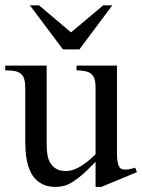

<svg xmlns="http://www.w3.org/2000/svg" viewBox="-20 -697 541 731"><path d="M365.7 14.6H343.8V-81.1Q315.4 -51.3 294.2 -32.7Q272.9 -14.2 255.6 -3.7Q238.3 6.8 223.1 10.7Q208 14.6 191.9 14.6Q166 14.6 147.2 6.6Q128.4 -1.5 115.5 -14.9Q102.5 -28.3 94.7 -45.9Q86.9 -63.5 82.8 -82.8Q78.6 -102.1 77.4 -122.1Q76.2 -142.1 76.2 -159.7V-359.9Q76.2 -381.8 72.3 -395.5Q68.4 -409.2 59.3 -416.5Q50.3 -423.8 35.6 -426.5Q21 -429.2 0 -429.2V-447.3H157.7V-147.9Q157.7 -128.9 160.2 -110.6Q162.6 -92.3 170.7 -77.9Q178.7 -63.5 193.4 -54.7Q208 -45.9 231.9 -45.9Q241.7 -45.9 253.2 -48.8Q264.6 -51.8 278.6 -59.1Q292.5 -66.4 308.6 -78.6Q324.7 -90.8 343.8 -109.4V-363.8Q343.8 -384.3 339.6 -396.7Q335.4 -409.2 326.7 -416.3Q317.9 -423.3 304.2 -426Q290.5 -428.7 271.5 -429.2V-447.3H425.3V-118.7Q425.3 -98.6 427 -85.7Q428.7 -72.8 432.4 -64.9Q436 -57.1 441.9 -54.2Q447.8 -51.3 455.6 -51.3Q462.4 -51.3 473.1 -53Q483.9 -54.7 494.6 -58.6L501.5 -41.5ZM282.2 -508.8H219.7L93.8 -676.8H128.4L250.5 -573.7L373 -676.8H407.7Z"/></svg>

Font: Doulos SIL
Style: Regular
Weight: 400
Designer: Walt Agee, Victor Gaultney, Peter Martin, Debbi Hosken
Foundry: SIL International
Version: Version 4.110; 2011; Maintenance release